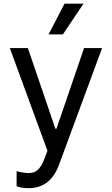

<svg xmlns="http://www.w3.org/2000/svg" viewBox="-20 -803 599 1028"><path d="M132.5 204.5C211.3 204.5 265.3 163 296.5 77.8L526.6 -545.5H430L282.3 -113.6H276.6L129.3 -545.5H32.7L234 3.9L218.8 44.7C197.1 103.7 171.5 123.2 135.7 123.6C122.5 123.9 93.4 120.7 68.9 113.3V194.2C78.8 198.9 103.3 204.5 132.5 204.5ZM240.1 -619H316.8L427.2 -783.4H325.6Z"/></svg>

Font: Margiela Sans Text
Style: Regular
Weight: 400
Designer: Stefan Endress, Andreas Faust
Version: Version 1.100;FEAKit 1.0